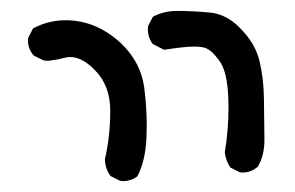

<svg xmlns="http://www.w3.org/2000/svg" viewBox="-20 -415 540 352"><path d="M153.3 -287.1Q182.1 -258.8 182.1 -211.9Q182.1 -165 172.4 -123.5Q172.4 -106.4 182.6 -92.3L200.2 -83.5Q202.6 -83 205.1 -83Q220.7 -83 231.9 -91.8Q246.6 -120.1 248.5 -162.1Q249 -173.3 249 -184.6Q249 -217.8 244.6 -253.4Q238.8 -299.8 202.6 -335Q156.7 -377.9 100.1 -377.9Q68.4 -377.9 40.5 -362.8L31.7 -345.7Q31.2 -343.3 31.2 -341.3Q31.2 -325.2 42 -313L60.1 -304.2Q62.5 -303.7 64.7 -303.7Q66.9 -303.7 69.3 -303.7Q71.8 -303.7 76.2 -304.7Q85.9 -305.7 94.5 -308.1Q103 -310.5 108.4 -310.5Q130.4 -310.5 153.3 -287.1ZM280.8 -323.7Q318.4 -329.6 335 -329.6Q351.6 -329.6 358.2 -326.4Q364.7 -323.2 369.6 -318.4Q378.4 -309.6 385.3 -298.8Q398.9 -275.9 398.9 -217.8Q398.9 -175.8 392.1 -135.7Q394 -120.1 402.3 -107.9L419.9 -99.1Q422.4 -98.6 424.3 -98.6Q440.4 -98.6 452.6 -109.4Q464.8 -128.9 464.8 -159.2Q464.8 -160.2 463.9 -233.9Q463.4 -272 455.6 -303.7Q447.8 -335.9 419.9 -363.8Q394.5 -389.6 363.8 -392.1Q331.1 -395 304.7 -395Q280.3 -395 260.3 -384.3L251.5 -367.2Q251 -364.7 251 -362.3Q251 -346.7 259.8 -334.5Z"/></svg>

Font: Bakudai
Style: Light
Weight: 300
Version: Version 1.48